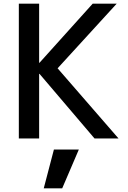

<svg xmlns="http://www.w3.org/2000/svg" viewBox="-20 -750 694 1040"><path d="M192 -730V-410H194L482 -730H612L292 -380L622 0H492L194 -350H192V0H82V-730ZM217 270 272 60H407L317 270Z"/></svg>

Font: Mplus 1p Medium
Style: Regular
Weight: 500
Version: Version 1.061